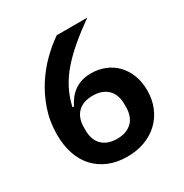

<svg xmlns="http://www.w3.org/2000/svg" viewBox="-165 -828 929 970"><g transform="rotate(-30 300.0 -343.0)"><path d="M303 12Q243 12 196 -7.5Q149 -27 116 -62.5Q83 -98 66 -148.5Q49 -199 49 -262Q49 -337 71.5 -403.5Q94 -470 130 -525.5Q166 -581 210.5 -624.5Q255 -668 299 -698H477Q415 -654 366.5 -613Q318 -572 281.5 -530Q245 -488 221.5 -442.5Q198 -397 186 -344L194 -342Q204 -362 217.5 -380.5Q231 -399 250 -413.5Q269 -428 294 -436.5Q319 -445 352 -445Q395 -445 432.5 -430Q470 -415 497.5 -386.5Q525 -358 540.5 -318Q556 -278 556 -229Q556 -176 538 -132Q520 -88 487 -56Q454 -24 407.5 -6Q361 12 303 12ZM303 -92Q358 -92 389.5 -122.5Q421 -153 421 -210V-225Q421 -282 389.5 -312.5Q358 -343 303 -343Q247 -343 216 -312.5Q185 -282 185 -225V-210Q185 -153 216 -122.5Q247 -92 303 -92Z"/></g></svg>

Font: IBM Plex Sans Thai SemiBold
Style: Regular
Weight: 600
Designer: Mike Abbink, Paul van der Laan, Pieter van Rosmalen, Ben Mitchell, Mark Frömberg
Foundry: Bold Monday
Version: Version 1.1